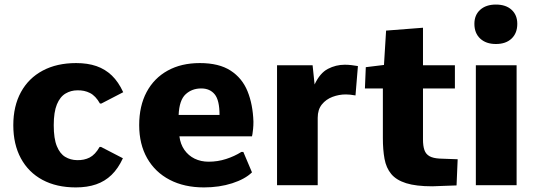

<svg xmlns="http://www.w3.org/2000/svg" viewBox="-20 -816 2355 846"><path d="M314 9.8Q229 9.8 167.2 -23.4Q105.5 -56.6 72 -118.4Q38.6 -180.2 38.6 -264.2Q38.6 -348.6 72.3 -410.2Q106 -471.7 168.2 -504.9Q230.5 -538.1 315.4 -538.1Q366.2 -538.1 405 -524.7Q443.8 -511.2 472.9 -483.2Q502 -455.1 522.9 -409.7L426.8 -359.9H420.4Q401.4 -393.6 376.5 -406.2Q351.6 -418.9 320.8 -418Q292.5 -418 268.6 -403.8Q244.6 -389.6 230.7 -356Q216.8 -322.3 216.8 -264.2Q216.8 -205.1 230.5 -171.9Q244.1 -138.7 267.3 -124.8Q290.5 -110.8 319.3 -110.4Q350.1 -109.4 374.8 -121.8Q399.4 -134.3 418.9 -168.5H425.3L521.5 -118.7Q500.5 -73.2 471.4 -45.2Q442.4 -17.1 403.6 -3.7Q364.7 9.8 314 9.8Z M878.9 9.8Q792 9.8 727.8 -23.7Q663.6 -57.1 628.4 -118.9Q593.3 -180.7 593.3 -264.6Q593.3 -349.1 626 -410.4Q658.7 -471.7 718.8 -504.9Q778.8 -538.1 860.4 -538.1Q944.8 -538.1 995.8 -505.1Q1046.9 -472.2 1070.6 -414.1Q1094.2 -356 1096.7 -279.8Q1096.7 -261.7 1095.2 -248Q1093.8 -234.4 1092.5 -226.1Q1091.3 -217.8 1090.3 -215.3H770.5Q774.9 -180.7 792.5 -155.5Q810.1 -130.4 837.6 -116.9Q865.2 -103.5 899.4 -103.5Q939.5 -103.5 976.3 -115.5Q1013.2 -127.4 1043.5 -146.5H1052.2L1090.3 -56.6Q1060.1 -26.9 1003.2 -8.5Q946.3 9.8 878.9 9.8ZM767.1 -309.6H947.3Q947.3 -374.5 926 -400.4Q904.8 -426.3 866.7 -426.3Q825.7 -426.3 797.9 -400.6Q770 -375 767.1 -309.6Z M1200.7 0V-528.3H1357.4L1366.2 -443.8Q1389.6 -494.1 1424.8 -512.5Q1460 -530.8 1499 -530.8Q1513.7 -530.8 1528.3 -529.1Q1543 -527.3 1557.1 -524.9L1546.4 -395.5Q1534.2 -397.9 1522.7 -398.9Q1511.2 -399.9 1503.9 -399.9Q1473.6 -399.9 1445.1 -389.2Q1416.5 -378.4 1398.2 -355.7Q1379.9 -333 1379.9 -296.9V0Z M1884.8 4.9Q1813 4.9 1769.5 -8.8Q1726.1 -22.5 1703.9 -49.3Q1681.6 -76.2 1674.3 -116Q1667 -155.8 1667 -207.5V-426.3H1587.9L1591.8 -520L1671.9 -529.8L1681.2 -681.2L1843.8 -693.8V-528.3H1984.4V-426.3H1843.8V-201.2Q1843.8 -172.9 1850.1 -154.8Q1856.4 -136.7 1872.6 -127.7Q1888.7 -118.7 1917.5 -117.2Q1937.5 -116.7 1957.3 -115.7Q1977.1 -114.7 1996.6 -114.3L1991.7 1Q1964.8 2 1938 2.9Q1911.1 3.9 1884.8 4.9Z M2076.7 0V-528.3H2256.3V0ZM2165 -622.1Q2121.6 -622.1 2095.9 -646Q2070.3 -669.9 2070.3 -710.9Q2070.3 -750 2095.9 -772.9Q2121.6 -795.9 2165 -795.9Q2209 -795.9 2234.1 -772.9Q2259.3 -750 2259.3 -710.9Q2259.3 -669.9 2234.1 -646Q2209 -622.1 2165 -622.1Z"/></svg>

Font: Comme ExtraBold
Style: Regular
Weight: 800
Version: Version 1.000;gftools[0.9.27]